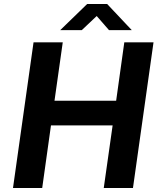

<svg xmlns="http://www.w3.org/2000/svg" viewBox="-20 -933 798 953"><path d="M44.5 0 146.5 -723H291.5L250.5 -433H556.5L597 -723H742L640 0H495L539 -310.5H233L189.5 0ZM279 -783.5 412.5 -913H512L634 -783.5H521L460 -853.5L386 -783.5Z"/></svg>

Font: Public Sans
Style: Bold Italic
Weight: 700
Italic angle: -8°
Designer: The Public Sans project authors (U.S. Web Design System). Libre Franklin designed by Pablo Impallari and Rodrigo Fuenzal
Version: Version 1.008; ttfautohint (v1.8.1) -l 8 -r 50 -G 200 -x 14 